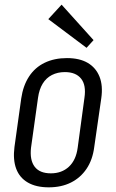

<svg xmlns="http://www.w3.org/2000/svg" viewBox="-20 -796 496 823"><path d="M189 7Q135 7 99.5 -13.5Q64 -34 49.5 -72.5Q35 -111 42 -166L71 -374Q79 -429 104.5 -468Q130 -507 171.5 -527Q213 -547 267 -547Q321 -547 356 -526.5Q391 -506 406.5 -467.5Q422 -429 414 -374L384 -166Q377 -111 351 -72.5Q325 -34 284 -13.5Q243 7 189 7ZM198 -53Q245 -53 275.5 -81.5Q306 -110 313 -163L342 -377Q350 -431 327.5 -459Q305 -487 258 -487Q227 -487 202.5 -474.5Q178 -462 163 -437.5Q148 -413 143 -377L113 -163Q107 -110 128.5 -81.5Q150 -53 198 -53ZM381 -624 351 -591 187 -714 244 -776Z"/></svg>

Font: Pathway Extreme Condensed Light
Style: Italic
Weight: 300
Width: 3
Italic angle: -8°
Version: Version 1.001;gftools[0.9.26]